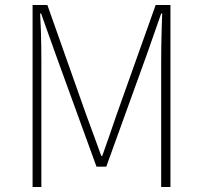

<svg xmlns="http://www.w3.org/2000/svg" viewBox="-20 -746 810 766"><path d="M110 0V-726H169L324 -288Q339 -248 354 -206.5Q369 -165 384 -124H388Q403 -165 417 -206.5Q431 -248 445 -288L601 -726H660V0H623V-502Q623 -531 623.5 -563.5Q624 -596 625 -629.5Q626 -663 627 -692H623L567 -532L404 -81H365L201 -532L144 -692H140Q142 -663 143 -629.5Q144 -596 144.5 -563.5Q145 -531 145 -502V0Z"/></svg>

Font: Noto Sans TC Thin
Style: Regular
Weight: 100
Designer: Ryoko NISHIZUKA 西塚涼子 (kana, bopomofo & ideographs); Paul D. Hunt (Latin, Greek & Cyrillic); Sandoll Communications 산돌커뮤니
Foundry: Adobe
Version: Version 2.004-H2;hotconv 1.0.118;makeotfexe 2.5.65603